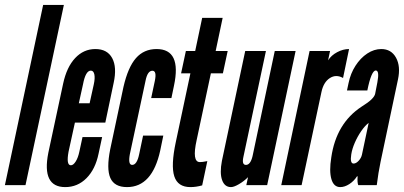

<svg xmlns="http://www.w3.org/2000/svg" viewBox="-27 -755 1647 783"><path d="M-7 0H77L233.5 -735H149Z M239 8Q289.5 8 325.8 -28.5Q362 -65 375 -128.5L389.5 -196H309.5L296.5 -136Q291.5 -112 281.8 -96.5Q272 -81 262 -81Q242.5 -81 252.5 -136L278.5 -255H402.5L436.5 -417Q450.5 -481 430.5 -518Q410.5 -555 362 -555Q314 -555 279.5 -518.2Q245 -481.5 230.5 -414L170 -131.5Q142.5 8 239 8ZM294.5 -334 311.5 -411Q322 -467 343.5 -467Q354.5 -467 357.8 -451.5Q361 -436 355.5 -411L338.5 -334Z M491 8Q594 8 626.5 -141.5L639 -202H556.5L540.5 -126Q531.5 -82.5 512 -82.5Q494.5 -82.5 502.5 -126L566.5 -425.5Q574.5 -466.5 594.5 -466.5Q613 -466.5 604.5 -425.5L589.5 -355H672L682.5 -405.5Q714.5 -555 611.5 -555Q560 -555 527.5 -518Q495 -481 476.5 -400.5L422.5 -146.5Q406.5 -66.5 423 -29.2Q439.5 8 491 8Z M749.5 8Q773 8 797.5 1L818.5 -98Q806 -95.5 800 -94.8Q794 -94 788 -94Q755 -94 775 -184L833 -456H882L901.5 -547H852.5L881 -682H797.5L769 -547H731L711.5 -456H749.5L690 -176Q669.5 -80 683.8 -36Q698 8 749.5 8Z M915 8Q927 8 947.2 -3.8Q967.5 -15.5 984.5 -32.5L977.5 0H1062.5L1178.5 -547H1093.5L1003 -118.5Q994.5 -82.5 976 -82.5Q958.5 -82.5 965.5 -114.5L1057.5 -547H973L878 -99Q868.5 -49 878.8 -20.5Q889 8 915 8Z M1120 0H1203L1284 -380Q1292.5 -420 1318 -436.5Q1343.5 -453 1372 -437L1396.5 -555Q1372 -555 1348 -542.2Q1324 -529.5 1311 -509L1319 -547H1235.5Z M1360.5 8Q1378.5 8 1397.5 -4.2Q1416.5 -16.5 1429 -36H1431.5Q1429.5 -11 1434 0H1509.5Q1513.5 -31 1516.5 -49.2Q1519.5 -67.5 1525 -95L1596 -431Q1607.5 -484.5 1588 -519.8Q1568.5 -555 1528 -555Q1498.5 -555 1470.8 -536.8Q1443 -518.5 1422.8 -487Q1402.5 -455.5 1394.5 -416.5L1388 -386H1471Q1487.5 -467.5 1505.5 -467.5Q1521 -467.5 1512 -419.5L1503 -373Q1501 -362.5 1488 -349.8Q1475 -337 1447.5 -320Q1344 -252 1324 -113Q1315 -57 1324.5 -24.5Q1334 8 1360.5 8ZM1415 -88Q1399.5 -88 1405.5 -125.5Q1409 -148 1420 -173.2Q1431 -198.5 1446.2 -220.5Q1461.5 -242.5 1476.5 -254L1449 -124Q1446 -110.5 1435.5 -99.2Q1425 -88 1415 -88Z"/></svg>

Font: League Gothic SemiCondensed Italic
Style: Regular
Weight: 400
Width: 4
Designer: The League of Moveable Type
Version: Version 1.600; ttfautohint (v1.8.3)